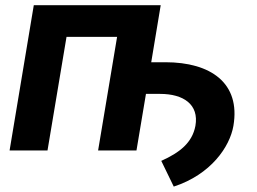

<svg xmlns="http://www.w3.org/2000/svg" viewBox="-20 -565 966 721"><path d="M16 0H158.4L229.8 -426.5H419.7L348.4 0H492.5L528.1 -212.4H581.3C668.7 -212.4 728 -172.9 713.8 -92.3C701.7 -28.8 655.2 7.8 585.6 39.1L632.5 135.7C772 90.2 843 -13.8 856.5 -92.3C883.9 -253.2 771.3 -331.3 600.9 -331.3H547.9L583.5 -545.5H106.9Z"/></svg>

Font: Magic Ui Pro
Style: Bold Italic
Weight: 700
Italic angle: -9.39999°
Designer: Stefan Endress, Andreas Faust
Version: Version 1.000;FEAKit 1.0